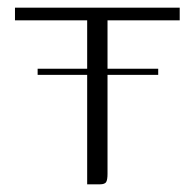

<svg xmlns="http://www.w3.org/2000/svg" viewBox="-20 -480 507 500"><path d="M78 -301H207V-427H19V-460H448V-427H260V-301H392V-285H260V-27Q260 -12 256.5 -6Q253 0 240 0H207V-285H78Z"/></svg>

Font: Genos Light
Style: Regular
Weight: 300
Designer: Robert E. Leuschke
Foundry: Robert E. Leuschke
Version: Version 1.010